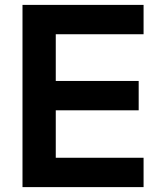

<svg xmlns="http://www.w3.org/2000/svg" viewBox="-20 -765 635 785"><path d="M72 0H567V-120H208V-314H547V-434H208V-625H567V-745H72Z"/></svg>

Font: Plus Jakarta Sans
Style: Bold
Weight: 700
Designer: Gumpita Rahayu
Foundry: Tokotype
Version: Version 2.004; ttfautohint (v1.8.3)